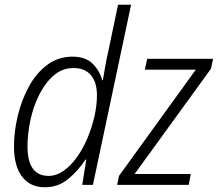

<svg xmlns="http://www.w3.org/2000/svg" viewBox="-20 -780 919 810"><path d="M169 10Q107 10 73 -35Q39 -80 39 -162Q39 -225 55 -291.5Q71 -358 102 -415Q133 -472 179.5 -506.5Q226 -541 286 -541Q341 -541 371 -511Q401 -481 411 -442H414Q419 -472 424.5 -503Q430 -534 437 -564L478 -760H533L372 0H327L344 -107H341Q310 -60 268 -25Q226 10 169 10ZM185 -38Q218 -38 248.5 -59.5Q279 -81 305 -117.5Q331 -154 349.5 -198.5Q368 -243 378.5 -289.5Q389 -336 389 -378Q389 -433 363.5 -463Q338 -493 290 -493Q243 -493 207 -462Q171 -431 146 -381.5Q121 -332 108.5 -274Q96 -216 96 -162Q96 -38 185 -38ZM474 0 482 -38 806 -486H591L601 -532H879L870 -490L548 -46H785L776 0Z"/></svg>

Font: Noto Sans SemiCondensed Light
Style: Italic
Weight: 300
Width: 4
Italic angle: -12°
Designer: Monotype Design Team
Foundry: Monotype Imaging Inc.
Version: Version 2.013; ttfautohint (v1.8.4.7-5d5b)